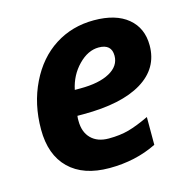

<svg xmlns="http://www.w3.org/2000/svg" viewBox="-88 -643 734 740"><g transform="rotate(-15 278.5 -273.0)"><path d="M450.2 -32.2Q365.2 9.8 261.2 9.8Q157.2 9.8 100.6 -45.4Q43.9 -100.6 43.9 -201.9Q43.9 -303.2 84.2 -385.7Q124.5 -468.3 193.1 -512.2Q261.7 -556.2 348.9 -556.2Q436 -556.2 484.1 -516.4Q532.2 -476.6 532.2 -407.2Q532.2 -315.9 450.7 -266.4Q369.1 -216.8 217.8 -216.8H192.9L191.9 -206.5V-196.8Q191.9 -151.9 217.3 -126.5Q242.7 -101.1 287.6 -101.1Q332.5 -101.1 367.7 -110.8Q402.8 -120.6 450.2 -143.1ZM231 -315.9Q306.2 -315.9 348.6 -339.4Q391.1 -362.8 391.1 -403.8Q391.1 -450.2 339.8 -450.2Q296.9 -450.2 258.8 -411.1Q220.7 -372.1 209 -315.9Z"/></g></svg>

Font: Open Sans Hebrew
Style: Bold Italic
Weight: 700
Italic angle: -12°
Foundry: Ascender Corporation, Yanek Iontef
Version: Version 2.001;PS 002.001;hotconv 1.0.70;makeotf.lib2.5.58329